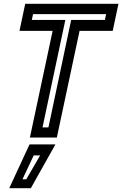

<svg xmlns="http://www.w3.org/2000/svg" viewBox="-20 -720 640 1005"><path d="M136.5 0 255.5 -558.5H82L112 -700H600L570 -558.5H396.5L277.5 0ZM202.5 -53H233.5L352.5 -615.5H529L535.5 -646H153L146.5 -615.5H322ZM28.5 265 134.5 36H270L141.5 265ZM97.5 218.5H117.5L190 93.5H156.5Z"/></svg>

Font: Tourney Thin SemiBold
Style: Italic
Weight: 600
Italic angle: -12°
Version: Version 1.015